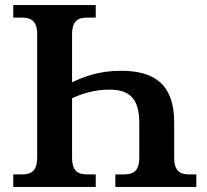

<svg xmlns="http://www.w3.org/2000/svg" viewBox="-20 -734 811 754"><path d="M32 0H356V-49H325C290 -49 263 -57 263 -116V-348C303 -367 353 -382 409 -382C488 -382 527 -348 527 -251V-116C527 -57 499 -49 464 -49H433V0H751V-49H726C692 -49 664 -57 664 -115V-254C664 -402 587 -456 456 -456C367 -456 311 -433 263 -411V-598C263 -657 290 -665 325 -665H356V-714H32V-665H63C97 -665 126 -657 126 -599V-116C126 -57 98 -49 63 -49H32Z"/></svg>

Font: Noto Serif SemiBold
Style: Regular
Weight: 600
Designer: Monotype Design Team
Foundry: Monotype Imaging Inc.
Version: Version 2.013